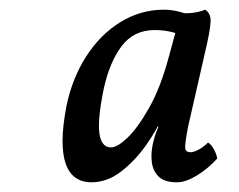

<svg xmlns="http://www.w3.org/2000/svg" viewBox="-20 -737 493 396"><path d="M403 -717Q412 -712 414 -700Q416 -688 407 -647L368 -476Q361 -440 362 -431.5Q363 -423 373 -423Q379 -423 389 -428Q399 -433 409 -443Q416 -439 421.5 -428.5Q427 -418 428 -410Q409 -389 386 -375Q363 -361 345 -361Q319 -361 307 -373Q295 -385 293 -403.5Q291 -422 295.5 -441.5Q300 -461 307 -476H301L355 -627L356 -710Q367 -709 380.5 -711Q394 -713 403 -717ZM366 -707 355 -664Q344 -669 329.5 -672Q315 -675 299 -675Q256 -675 231 -642Q206 -609 194 -554Q181 -491 185 -462Q189 -433 209 -433Q222 -433 243 -453Q264 -473 287.5 -514.5Q311 -556 328 -619L344 -678L381 -672L315 -497Q303 -468 280.5 -436.5Q258 -405 229.5 -383Q201 -361 168 -361Q150 -361 136.5 -370Q123 -379 116 -398Q109 -417 109 -446.5Q109 -476 117 -518Q129 -576 158 -621Q187 -666 228.5 -691.5Q270 -717 318 -717Q331 -717 345 -714Q359 -711 366 -707Z"/></svg>

Font: Vollkorn
Style: Italic
Weight: 400
Italic angle: -11°
Designer: Friedrich Althausen
Foundry: Friedrich Althausen
Version: Version 5.001